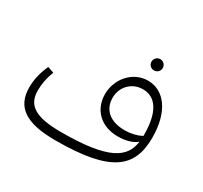

<svg xmlns="http://www.w3.org/2000/svg" viewBox="-144 -884 1155 1094"><g transform="rotate(30 433.5 -337.0)"><path d="M620 -613C641 -613 657 -629 657 -650C657 -670 641 -687 620 -687C599 -687 583 -670 583 -650C583 -629 599 -613 620 -613ZM621 -546C522 -546 446 -458 446 -357C446 -256 517 -184 629 -184C678 -184 724 -196 752 -220C737 -109 651 -44 337 -44C169 -44 104 -86 104 -183C104 -226 112 -269 130 -315L89 -329C65 -278 53 -223 53 -176C53 -49 133 13 332 13C695 13 804 -78 804 -276C804 -450 726 -546 621 -546ZM647 -234C547 -234 494 -284 494 -361C494 -431 546 -489 621 -489C703 -489 755 -419 755 -267V-260C725 -243 681 -234 647 -234Z"/></g></svg>

Font: FiraGO Light
Style: Regular
Weight: 300
Designer: bBox Type
Foundry: bBox Type GmbH
Version: Version 1.001;PS 001.001;hotconv 1.0.88;makeotf.lib2.5.64775